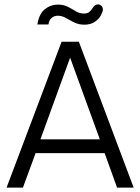

<svg xmlns="http://www.w3.org/2000/svg" viewBox="-20 -859 642 879"><path d="M10 0 262 -668H341L592 0H516L459 -158H143L85 0ZM165 -221H437L301 -595ZM366 -746Q341 -746 320.5 -756Q300 -766 282 -776.5Q264 -787 245 -787Q228 -787 216 -776.5Q204 -766 202 -747H151Q159 -796 185.5 -817Q212 -838 246 -838Q271 -838 290.5 -828Q310 -818 327 -807.5Q344 -797 364 -797Q380 -797 388.5 -804Q397 -811 404 -822Q409 -831 415.5 -835Q422 -839 429 -839Q437 -839 444 -832.5Q451 -826 451 -815Q451 -806 442 -789Q433 -772 414 -759Q395 -746 366 -746Z"/></svg>

Font: Atkinson Hyperlegible Next Light
Style: Regular
Weight: 300
Designer: Elliott Scott, Megan Eiswerth, Linus Boman, Theodore Petrosky, Letters from Sweden
Foundry: Applied Design Works, Letters from Sweden
Version: Version 2.001